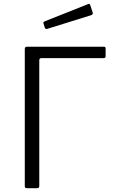

<svg xmlns="http://www.w3.org/2000/svg" viewBox="-20 -987 598 1007"><path d="M110 -730Q110 -742 121 -742H525Q534 -742 534 -733V-692Q534 -682 523 -682H197Q186 -682 186 -671V-11Q186 0 174 0H122Q115 0 112.5 -2.5Q110 -5 110 -12ZM453 -961 466 -922Q470 -911 457 -907L229 -836Q224 -834 220.5 -835.5Q217 -837 215 -842L209 -861Q205 -871 212 -874L443 -966Q450 -969 453 -961Z"/></svg>

Font: Libre Franklin Light
Style: Regular
Weight: 300
Designer: Pablo Impallari, Rodrigo Fuenzalida, Nhung Nguyen
Foundry: Impallari Type
Version: Version 3.000